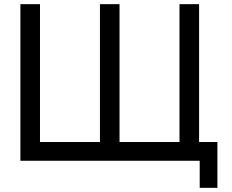

<svg xmlns="http://www.w3.org/2000/svg" viewBox="-20 -772 1112 922"><path d="M842 -752V-90H554V-752H460V-90H172V-752H78V0H939V130H1024V-90H936V-752Z"/></svg>

Font: Hibana 45 SubMedium
Style: Regular
Weight: 500
Width: 6
Designer: pygmalion
Foundry: ybstudio
Version: Version 2021.007;FEAKit 1.0